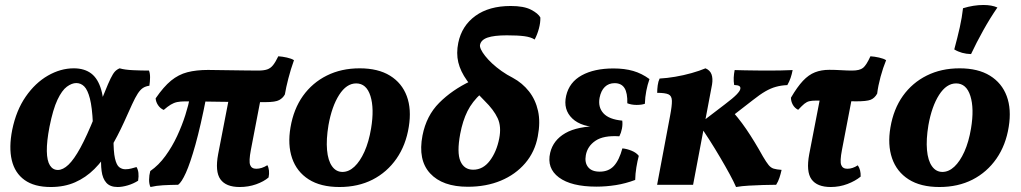

<svg xmlns="http://www.w3.org/2000/svg" viewBox="-20 -741 4096 770"><path d="M183.8 9Q117.5 9 78.4 -19.2Q39.3 -47.4 27.2 -98.8Q15.1 -150.1 29 -220.3Q45 -298.5 83.1 -353.4Q121.1 -408.4 172 -437.7Q223 -467 275.9 -467Q318.2 -467 345.7 -446.4Q373.1 -425.7 386.1 -380.4Q399.1 -335 396.5 -258.6L352.5 -246.6Q349.6 -310.6 340.6 -345.6Q331.6 -380.6 317.9 -394.3Q304.2 -407.9 285.9 -407.9Q268.1 -407.9 248.2 -393.3Q228.3 -378.6 210.4 -340.8Q192.5 -302.9 178.5 -232.6Q167.1 -173.5 167.8 -134.8Q168.5 -96.1 180.2 -77.8Q191.9 -59.4 212 -59.4Q232.6 -59.4 254.6 -80.4Q276.7 -101.4 302.4 -148.3Q328 -195.2 359.9 -274.1Q385.1 -334.4 399.7 -370.8Q414.2 -407.3 423.7 -426.5Q433.2 -445.8 440.9 -454.1Q448.7 -462.4 459.8 -467Q480.1 -461 513.9 -459.5Q547.8 -458 577.5 -458Q582.1 -446.3 581.8 -429.9Q581.6 -413.4 579.1 -397.2Q564.1 -395.2 553.4 -388.3Q542.7 -381.3 532.5 -365.7Q522.3 -350.1 509.7 -322.5Q497.1 -295 477.9 -252.2Q451.3 -193.7 422.3 -145.7Q393.2 -97.8 358.7 -63.3Q324.1 -28.8 281 -9.9Q238 9 183.8 9ZM451.6 9Q422 9 406.7 -7.8Q391.5 -24.5 387.5 -55Q383.4 -85.4 386.8 -125.6L435.3 -188.4Q434.8 -132.7 441.1 -105.6Q447.4 -78.5 458.4 -70.4Q469.4 -62.2 482.4 -62.2Q495.9 -62.2 507.5 -65.5Q519 -68.7 527.5 -71.1Q539.5 -51.5 533.9 -16.3Q515.2 -4.4 492.7 2.3Q470.1 9 451.6 9Z M636.6 -300.1Q622.4 -306.3 613.8 -319.3Q605.1 -332.3 604.2 -346.6Q636.3 -393.3 666.1 -417.7Q695.9 -442 731.4 -451.3Q766.9 -460.5 814.4 -460.5Q827 -460.5 850.3 -460Q873.5 -459.5 902.5 -459.3Q931.4 -459 960.8 -458.5Q990.2 -458 1015 -458Q1038.4 -458 1051.8 -462.7Q1065.3 -467.4 1075.2 -479.9Q1085.1 -492.3 1096.1 -515.3Q1112.3 -514.3 1130.6 -510.2Q1148.9 -506.2 1159 -499.6Q1145.9 -463.2 1136.5 -426.6Q1127 -389.9 1122.5 -362.4Q1114.9 -348.1 1099.9 -339.8Q1084.8 -331.4 1044.4 -331.4Q945.5 -331.4 862 -332.9Q778.4 -334.4 721.6 -334.4Q703.8 -334.4 690.5 -331.7Q677.3 -328.9 664.8 -321.4Q652.4 -313.9 636.6 -300.1ZM583.5 9Q577.9 -2.1 577.9 -20.2Q578 -38.3 582.6 -55Q616.6 -78.5 643.5 -115.7Q670.5 -152.8 690.4 -195.6Q710.3 -238.5 723.3 -279.6Q736.3 -320.8 742.3 -352.8L807.4 -351.8Q784.5 -234.9 763.7 -160.7Q742.9 -86.5 725.5 -48Q708.1 -9.6 694.4 0Q660.9 0.5 633.7 2Q606.5 3.5 583.5 9ZM941.1 9Q886.2 9 864 -21.9Q841.8 -52.8 854.9 -123L900 -356H1027.6L986 -139.3Q977.5 -94.6 983.2 -79.4Q988.8 -64.2 1007.8 -64.2Q1029.7 -64.2 1052.2 -78.5Q1057.2 -69.9 1058.7 -56.7Q1060.1 -43.6 1057.1 -29.3Q1038 -12.9 1007.1 -1.9Q976.2 9 941.1 9Z M1341.5 9Q1265.9 9 1217.9 -21.7Q1170 -52.4 1151.5 -106.4Q1133 -160.4 1145 -230Q1157.4 -303.6 1195 -356.4Q1232.7 -409.1 1290.7 -438Q1348.8 -467 1422.4 -467Q1496.5 -467 1544.2 -437.5Q1591.9 -408 1611.4 -355.5Q1630.9 -302.9 1619.4 -232.3Q1607.9 -159.2 1570.1 -104.7Q1532.2 -50.3 1474.2 -20.6Q1416.1 9 1341.5 9ZM1353.5 -51.5Q1378.8 -51.5 1401.4 -72.6Q1423.9 -93.7 1441.6 -132.8Q1459.2 -171.9 1468.2 -225.9Q1481.5 -305.8 1465.6 -356.1Q1449.7 -406.5 1408.4 -406.5Q1369.6 -406.5 1340.1 -360.4Q1310.7 -314.3 1297.3 -239Q1287.8 -181.5 1291.6 -139.4Q1295.3 -97.3 1311.5 -74.4Q1327.7 -51.5 1353.5 -51.5Z M1856.3 8Q1754.5 8 1705 -45.7Q1655.4 -99.3 1674.4 -197.8Q1689.9 -276.9 1741.3 -328.5Q1792.6 -380.1 1866.9 -415.5L1910.1 -366.5Q1874 -333.7 1854.7 -295.1Q1835.5 -256.4 1825.6 -204Q1811.7 -129.2 1826.4 -94.8Q1841.2 -60.4 1877.6 -60.4Q1917.2 -60.4 1944.4 -96.4Q1971.6 -132.4 1982 -185.4Q1991.5 -233.3 1975.8 -267Q1960.2 -300.7 1923.3 -336.8Q1879.2 -381.1 1852.9 -418Q1826.6 -454.9 1817.9 -491.2Q1809.3 -527.5 1817.9 -569.5Q1832 -637.9 1886.8 -677.5Q1941.5 -717 2028.1 -717Q2081.1 -717 2109.8 -702Q2138.6 -687 2147.1 -670.8Q2147.6 -649.9 2141.2 -626.3Q2134.9 -602.7 2124.2 -582.5Q2109.5 -592.2 2083.1 -595.8Q2056.8 -599.3 2012.8 -599.3Q1961.7 -599.3 1935.4 -590.3Q1909.1 -581.2 1905.1 -561.1Q1903.6 -554.2 1908.9 -542.7Q1914.2 -531.2 1925.7 -516.6Q1937.3 -501.9 1953.9 -486.4Q1970.6 -470.9 1991.6 -456Q2012.6 -441.1 2036.8 -428.8Q2075 -408.1 2101.5 -374.5Q2127.9 -340.9 2137.8 -295.9Q2147.7 -251 2136.8 -194.2Q2125.3 -132.1 2086.3 -86.5Q2047.3 -41 1988.5 -16.5Q1929.6 8 1856.3 8Z M2372.3 7.5Q2271 7.5 2221.4 -29.5Q2171.9 -66.5 2186.5 -128.5Q2198.5 -178.9 2247.2 -207Q2295.8 -235.2 2386.7 -235.2L2391.3 -230.2Q2312.3 -230.2 2275.1 -265.9Q2237.9 -301.5 2250.5 -357Q2263 -411.5 2313.2 -439Q2363.4 -466.5 2440.2 -466.5Q2484.8 -466.5 2519.4 -456.5Q2553.9 -446.5 2584.7 -423.9Q2576.6 -401 2571.9 -376.4Q2567.1 -351.9 2566.2 -324.8Q2553.1 -320.2 2532.8 -320.2Q2512.5 -320.3 2495.8 -326.8Q2496.9 -368.2 2484.5 -387.8Q2472.1 -407.5 2444.8 -407.5Q2421.2 -407.5 2405.6 -392.4Q2390.1 -377.3 2384.6 -349Q2377.6 -311.1 2400.1 -286.6Q2422.5 -262.1 2475.5 -257.2Q2477.5 -241.9 2474.2 -225Q2470.9 -208 2463.9 -194.4Q2400.5 -198.5 2368.2 -176.6Q2335.9 -154.8 2329.4 -118.6Q2324 -88.9 2338.5 -70.8Q2353 -52.6 2385.1 -52.6Q2420.8 -52.6 2442 -75.6Q2463.2 -98.6 2476 -145.9Q2493.7 -144.4 2513 -136.5Q2532.3 -128.6 2541.8 -115.9Q2536.3 -95.5 2532.1 -69.9Q2527.9 -44.4 2527.4 -19.4Q2489.5 -5 2449.9 1.3Q2410.3 7.5 2372.3 7.5Z M2931.9 9Q2922.9 -12 2906.2 -42.7Q2889.5 -73.3 2868.5 -109Q2847.6 -144.6 2825.4 -179.4Q2803.2 -214.1 2782.7 -242.8L2887 -322.5Q2920.3 -347.7 2933.8 -361.7Q2947.3 -375.8 2948.8 -383.7Q2950.8 -391.7 2945.1 -395.7Q2939.4 -399.7 2924.3 -400.2Q2921.8 -415.4 2922.5 -430.1Q2923.3 -444.8 2926.3 -460Q2943.1 -459.5 2966.3 -459Q2989.5 -458.5 3015.4 -458.3Q3041.4 -458 3064.8 -458Q3087.5 -458 3111.8 -458.5Q3136 -459 3158.8 -460Q3155.8 -443.7 3150.7 -428.8Q3145.7 -413.9 3137.5 -399.7Q3112.8 -398.7 3092 -392.9Q3071.2 -387.2 3049.5 -374.7Q3027.8 -362.2 2998.8 -339.2L2897.6 -260.7L2900.6 -312.7Q2940.1 -271 2972.8 -223.1Q3005.5 -175.1 3039.8 -113.3Q3053.6 -90 3062.5 -79.1Q3071.4 -68.2 3082.8 -64.7Q3094.2 -61.2 3114.5 -59.7Q3111 -43.6 3105.9 -28.2Q3100.8 -12.7 3092.7 0Q3068.2 0 3039.4 1Q3010.5 2 2982.7 3.5Q2954.9 5 2931.9 9ZM2615.3 0 2667.2 -275.9Q2675.1 -317.1 2674.6 -336.8Q2674.1 -356.6 2660.9 -362.6Q2647.6 -368.7 2615.6 -368.7Q2615.6 -383.3 2617.7 -398.8Q2619.7 -414.3 2625.3 -426Q2654.4 -427.5 2687.9 -433.2Q2721.5 -438.9 2753.4 -447.9Q2785.4 -456.9 2809.3 -467Q2827.4 -459.4 2833.5 -442.9Q2839.5 -426.3 2835.6 -402L2759.6 0Z M3180.9 -300.6Q3166.6 -307.9 3159.3 -321.4Q3152 -334.9 3152.1 -349.3Q3177.3 -392.5 3200.1 -416.8Q3223 -441.1 3248.3 -451Q3273.6 -461 3305.9 -461Q3328.9 -461 3353.5 -459.5Q3378.1 -458 3397.4 -458Q3427.7 -458 3441.3 -468.9Q3454.8 -479.9 3470.8 -515.3Q3487 -514.3 3505.3 -510.2Q3523.6 -506.2 3533.7 -499.6Q3521.1 -468.9 3511.4 -433.1Q3501.7 -397.2 3497.8 -365.5Q3487.5 -347.1 3471.4 -340.8Q3455.4 -334.6 3412.9 -334.6Q3388.4 -334.6 3358.8 -335.6Q3329.2 -336.6 3301.4 -337.1Q3273.6 -337.6 3252.6 -337.6Q3236 -337.6 3225.7 -335.1Q3215.4 -332.6 3205.9 -324.9Q3196.4 -317.1 3180.9 -300.6ZM3311.6 9Q3256.7 9 3234.5 -21.9Q3212.3 -52.8 3225.4 -123L3270.5 -356H3398.1L3356.5 -139.3Q3347.9 -94.6 3353.6 -79.4Q3359.3 -64.2 3378.2 -64.2Q3399.2 -64.2 3420.1 -78Q3432.6 -60.3 3431.6 -32.8Q3410.5 -15.3 3378.6 -3.1Q3346.7 9 3311.6 9Z M3747.5 9Q3671.9 9 3623.9 -21.7Q3576 -52.4 3557.5 -106.4Q3539 -160.4 3551 -230Q3563.4 -303.6 3601 -356.4Q3638.7 -409.1 3696.7 -438Q3754.8 -467 3828.4 -467Q3902.5 -467 3950.2 -437.5Q3997.9 -408 4017.4 -355.5Q4036.9 -302.9 4025.4 -232.3Q4013.9 -159.2 3976.1 -104.7Q3938.2 -50.3 3880.2 -20.6Q3822.1 9 3747.5 9ZM3759.5 -51.5Q3784.8 -51.5 3807.4 -72.6Q3829.9 -93.7 3847.6 -132.8Q3865.2 -171.9 3874.2 -225.9Q3887.5 -305.8 3871.6 -356.1Q3855.7 -406.5 3814.4 -406.5Q3775.6 -406.5 3746.1 -360.4Q3716.7 -314.3 3703.3 -239Q3693.8 -181.5 3697.6 -139.4Q3701.3 -97.3 3717.5 -74.4Q3733.7 -51.5 3759.5 -51.5ZM3874.3 -524.1Q3836.2 -525 3807 -542.8Q3820 -590.6 3829.1 -631.2Q3838.1 -671.9 3842.1 -708Q3884.5 -721 3923.8 -721Q3957.8 -721 3980 -710.9Q3950.8 -668.7 3923.3 -619.3Q3895.7 -569.8 3874.3 -524.1Z"/></svg>

Font: Vollkorn
Style: Italic
Weight: 400
Italic angle: -11°
Designer: Friedrich Althausen
Foundry: Friedrich Althausen
Version: Version 5.001